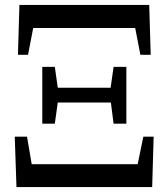

<svg xmlns="http://www.w3.org/2000/svg" viewBox="-20 -761 685 781"><path d="M47 0H599L605 -205H563L540 -93H109L90 -205H40ZM53 -538H94L115 -647H530L551 -538H593L587 -741H59ZM442 -258H494V-489H442L430 -404H215L203 -489H152V-258H203L215 -344H431Z"/></svg>

Font: Noto Serif CJK TC
Style: Bold
Weight: 700
Designer: Ryoko NISHIZUKA 西塚涼子 (kana & ideographs); Frank Grießhammer (Latin, Greek & Cyrillic); Wenlong ZHANG 张文龙 (bopomofo); San
Foundry: Adobe
Version: Version 2.001;hotconv 1.1.0;makeotfexe 2.6.0